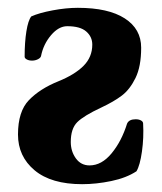

<svg xmlns="http://www.w3.org/2000/svg" viewBox="-20 -457 414 491"><path d="M26 -113Q26 -172 54 -201Q82 -230 129 -249Q171 -266 193.5 -288.5Q216 -311 216 -343Q216 -363 200.5 -376.5Q185 -390 152 -390Q130 -390 110.5 -367Q91 -344 85 -314Q84 -309 77 -305.5Q70 -302 62 -302Q54 -302 48.5 -305Q43 -308 43 -312Q43 -349 47.5 -377Q52 -405 60 -415Q80 -424 114.5 -430.5Q149 -437 179 -437Q257 -437 299 -410Q341 -383 341 -335Q341 -287 326.5 -257.5Q312 -228 291.5 -212.5Q271 -197 239 -182Q194 -161 177.5 -144.5Q161 -128 161 -94Q161 -70 174 -52Q187 -34 209 -34Q240 -34 265.5 -65Q291 -96 305 -141Q310 -152 327 -152Q335 -152 340.5 -149Q346 -146 346 -141Q348 -105 343 -69.5Q338 -34 329 -19Q303 -2 264.5 6Q226 14 190 14Q111 14 68.5 -21.5Q26 -57 26 -113Z"/></svg>

Font: EB Garamond ExtraBold
Style: Italic
Weight: 800
Italic angle: -17.2°
Designer: Georg Duffner and Octavio Pardo
Foundry: Georg Duffner
Version: Version 1.000